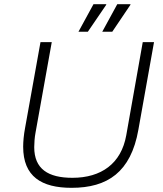

<svg xmlns="http://www.w3.org/2000/svg" viewBox="-20 -888 780 920"><path d="M470 -736H518L605 -865V-868H542ZM356 -736H401L489 -865V-868H428ZM323 12C495 12 607 -63 643 -266L718 -686H664L585 -240C561 -104 465 -36 327 -36C211 -36 144 -78 144 -183C144 -200 146 -231 150 -251L228 -686H174L100 -274C94 -243 91 -209 91 -185C91 -42 179 12 323 12Z"/></svg>

Font: Archivo Thin
Style: Italic
Weight: 100
Italic angle: -10°
Designer: Hector Gatti
Foundry: Omnibus-Type
Version: Version 2.001